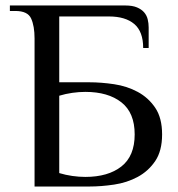

<svg xmlns="http://www.w3.org/2000/svg" viewBox="-20 -680 648 700"><path d="M471 -190Q471 -269 422.5 -307Q374 -345 291 -345Q268 -345 243.5 -341.5Q219 -338 196 -331V-49Q219 -42 243.5 -38.5Q268 -35 291 -35Q374 -35 422.5 -73Q471 -111 471 -190ZM437 -660Q463 -660 479.5 -653Q496 -646 505.5 -635Q515 -624 518.5 -609.5Q522 -595 522 -580V-505H502Q502 -565 469.5 -592.5Q437 -620 377 -620H196V-380H306Q349 -380 396 -373Q443 -366 482 -345Q521 -324 546 -287Q571 -250 571 -190Q571 -130 546 -93Q521 -56 482 -35Q443 -14 396 -7Q349 0 306 0H106V-540Q106 -585 93.5 -612.5Q81 -640 36 -640H16V-660Z"/></svg>

Font: Philosopher
Style: Regular
Weight: 400
Designer: Jovanny Lemonad
Foundry: Jovanny Lemonad
Version: Version 1.000